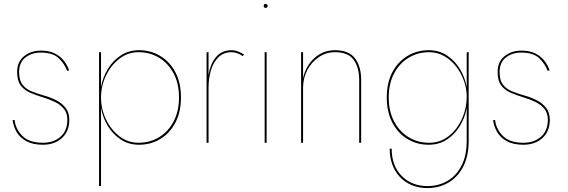

<svg xmlns="http://www.w3.org/2000/svg" viewBox="-20 -725 2883 975"><path d="M54 -116Q59 -70 93.5 -35Q128 0 198 0Q252 0 287 -30.5Q322 -61 322 -117Q322 -150 305 -171.5Q288 -193 259.5 -207Q231 -221 197 -231Q161 -242 131.5 -255Q102 -268 84.5 -292Q67 -316 67 -359Q67 -412 102.5 -440Q138 -468 187 -468Q230 -468 258.5 -453.5Q287 -439 304.5 -416.5Q322 -394 331 -368L321 -365Q308 -401 278 -429.5Q248 -458 187 -458Q141 -458 109 -433Q77 -408 77 -359Q77 -318 94 -295.5Q111 -273 139.5 -261.5Q168 -250 203 -240Q236 -231 265.5 -216Q295 -201 313.5 -177Q332 -153 332 -117Q332 -58 294.5 -24Q257 10 198 10Q147 10 114 -8Q81 -26 64.5 -54.5Q48 -83 44 -115Z M493 220H483V-460H493V-283Q502 -333 528 -375.5Q554 -418 594 -444Q634 -470 686 -470Q746 -470 794.5 -440.5Q843 -411 871 -357.5Q899 -304 899 -230Q899 -157 871 -103Q843 -49 794.5 -19.5Q746 10 686 10Q634 10 594 -16Q554 -42 528 -84.5Q502 -127 493 -177ZM889 -230Q889 -301 861.5 -352.5Q834 -404 787.5 -432Q741 -460 683 -460Q629 -460 586 -426.5Q543 -393 518 -340.5Q493 -288 493 -230Q493 -172 518 -119.5Q543 -67 586 -33.5Q629 0 683 0Q741 0 787.5 -28Q834 -56 861.5 -108Q889 -160 889 -230Z M1039 -460V-344Q1048 -401 1077 -435.5Q1106 -470 1156 -470Q1173 -470 1189.5 -463.5Q1206 -457 1219 -448L1213 -440Q1200 -449 1185.5 -454.5Q1171 -460 1156 -460Q1116 -460 1090 -435Q1064 -410 1051.5 -369Q1039 -328 1039 -280V0H1029V-460Z M1319 -695Q1319 -705 1329 -705Q1339 -705 1339 -695Q1339 -685 1329 -685Q1319 -685 1319 -695ZM1324 -460H1334V0H1324Z M1804 -320Q1804 -381 1776.5 -420.5Q1749 -460 1681 -460Q1636 -460 1599 -435Q1562 -410 1540.5 -369Q1519 -328 1519 -280V0H1509V-460H1519V-328Q1533 -391 1577 -430.5Q1621 -470 1681 -470Q1752 -470 1783 -428.5Q1814 -387 1814 -320V0H1804Z M1959 30H1969Q1969 117 2020 168.5Q2071 220 2151 220Q2205 220 2250 195Q2295 170 2322.5 118.5Q2350 67 2350 -10V-177Q2341 -127 2315 -84.5Q2289 -42 2249 -16Q2209 10 2157 10Q2097 10 2048.5 -19.5Q2000 -49 1972 -103Q1944 -157 1944 -230Q1944 -304 1972 -357.5Q2000 -411 2048.5 -440.5Q2097 -470 2157 -470Q2209 -470 2249 -444Q2289 -418 2315 -375.5Q2341 -333 2350 -283V-460H2360V-10Q2360 69 2331.5 122.5Q2303 176 2256 203Q2209 230 2151 230Q2094 230 2050.5 205Q2007 180 1983 134.5Q1959 89 1959 30ZM1954 -230Q1954 -160 1981.5 -108Q2009 -56 2055.5 -28Q2102 0 2160 0Q2215 0 2258 -33.5Q2301 -67 2325.5 -121Q2350 -175 2350 -235Q2350 -275 2336 -314.5Q2322 -354 2296.5 -387Q2271 -420 2236 -440Q2201 -460 2160 -460Q2102 -460 2055.5 -432Q2009 -404 1981.5 -352.5Q1954 -301 1954 -230Z M2494 -116Q2499 -70 2533.5 -35Q2568 0 2638 0Q2692 0 2727 -30.5Q2762 -61 2762 -117Q2762 -150 2745 -171.5Q2728 -193 2699.5 -207Q2671 -221 2637 -231Q2601 -242 2571.5 -255Q2542 -268 2524.5 -292Q2507 -316 2507 -359Q2507 -412 2542.5 -440Q2578 -468 2627 -468Q2670 -468 2698.5 -453.5Q2727 -439 2744.5 -416.5Q2762 -394 2771 -368L2761 -365Q2748 -401 2718 -429.5Q2688 -458 2627 -458Q2581 -458 2549 -433Q2517 -408 2517 -359Q2517 -318 2534 -295.5Q2551 -273 2579.5 -261.5Q2608 -250 2643 -240Q2676 -231 2705.5 -216Q2735 -201 2753.5 -177Q2772 -153 2772 -117Q2772 -58 2734.5 -24Q2697 10 2638 10Q2587 10 2554 -8Q2521 -26 2504.5 -54.5Q2488 -83 2484 -115Z"/></svg>

Font: Jost* Hairline
Style: Regular
Weight: 100
Version: Version 3.7